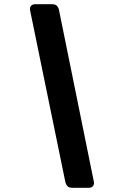

<svg xmlns="http://www.w3.org/2000/svg" viewBox="-20 -806 565 910"><path d="M323.2 84Q306.3 84 299 75.5Q291.8 67 289.8 57L122.3 -758.4Q120.3 -769.6 126.8 -777.8Q133.4 -786 145.9 -786H226.6Q243 -786 250.2 -777.8Q257.5 -769.6 259.5 -759L425.1 56.4Q427.1 67 420.9 75.5Q414.6 84 402.1 84Z"/></svg>

Font: Rubik Light
Style: Italic
Weight: 300
Italic angle: -12°
Designer: Hubert and Fischer
Foundry: Hubert and Fischer
Version: Version 2.300;gftools[0.9.30]